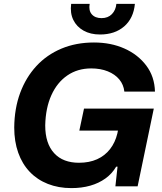

<svg xmlns="http://www.w3.org/2000/svg" viewBox="-20 -956 831 985"><path d="M346 9Q280 9 225.5 -12.5Q171 -34 132.5 -74.5Q94 -115 73.5 -172.5Q53 -230 53 -302Q54 -400 83.5 -479.5Q113 -559 166.5 -617Q220 -675 295 -706.5Q370 -738 462 -738Q549 -738 618.5 -707Q688 -676 730.5 -619.5Q773 -563 775 -486H618Q614 -522 592 -548.5Q570 -575 533 -590Q496 -605 448 -605Q378 -605 325.5 -569Q273 -533 243.5 -467.5Q214 -402 212 -313Q212 -266 223.5 -230.5Q235 -195 258 -170Q281 -145 313 -133Q345 -121 385 -121Q438 -121 478 -139Q518 -157 544.5 -191Q571 -225 582 -271L588 -300L602 -286H387L411 -399H769L686 0H572L583 -101H576Q555 -65 521 -40.5Q487 -16 443 -3.5Q399 9 346 9ZM493 -779Q444 -779 408.5 -799Q373 -819 356 -854Q339 -889 345 -936H440Q434 -902 451 -882.5Q468 -863 501 -863Q534 -863 554 -883.5Q574 -904 577 -936H672Q665 -862 617 -820.5Q569 -779 493 -779Z"/></svg>

Font: Mona Sans ExtraLight
Style: Bold Italic
Weight: 700
Italic angle: -11.6951°
Version: Version 2.000